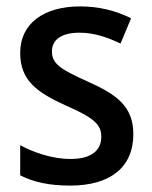

<svg xmlns="http://www.w3.org/2000/svg" viewBox="-20 -569 475 599"><path d="M396 -151C396 -238 342 -275 255 -314C168 -353 142 -370 142 -409C142 -445 172 -467 228 -467C273 -467 315 -453 356 -433L389 -512C340 -536 289 -549 230 -549C117 -549 43 -496 43 -404C43 -318 95 -281 185 -240C275 -201 296 -179 296 -143C296 -100 266 -73 199 -73C145 -73 85 -93 43 -116V-22C84 -1 133 10 199 10C323 10 396 -46 396 -151Z"/></svg>

Font: Noto Sans Arabic SemCond Med
Style: Regular
Weight: 500
Width: 4
Designer: Monotype Design Team, Nadine Chahine, Nizar Qandah and Khaled Hosny
Foundry: Monotype Imaging Inc.
Version: Version 2.012